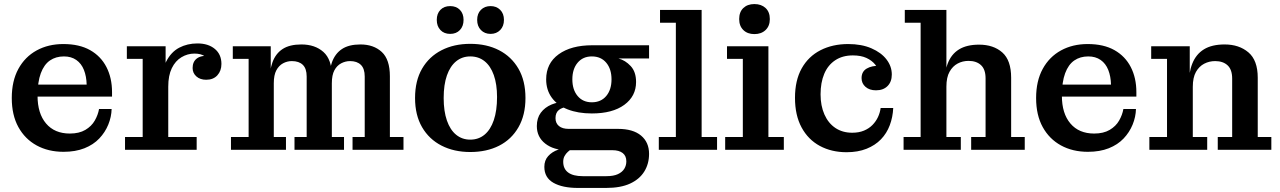

<svg xmlns="http://www.w3.org/2000/svg" viewBox="-20 -738 6305 946"><path d="M293 10Q218 10 160.5 -21.5Q103 -53 70.5 -112Q38 -171 38 -255Q38 -339 70.5 -398.5Q103 -458 160.5 -489.5Q218 -521 292 -521L295 -460Q255 -460 226 -440Q197 -420 181 -377Q165 -334 165 -266Q165 -179 207 -129.5Q249 -80 324 -80Q370 -80 400.5 -98Q431 -116 447 -144Q463 -172 468 -201H530Q529 -162 513.5 -124Q498 -86 469 -55.5Q440 -25 396 -7.5Q352 10 293 10ZM102 -262V-321H407L532 -284V-262ZM407 -321Q406 -362 393.5 -393.5Q381 -425 356 -442.5Q331 -460 295 -460L292 -521Q371 -521 424 -491Q477 -461 504.5 -407.5Q532 -354 532 -284Z M596 0V-63H683V-448H605V-510H796V-335L809 -338V-63H949V0ZM774 -311Q775 -388 799 -435Q823 -482 863 -503Q903 -524 953 -524Q1006 -524 1038.5 -497Q1071 -470 1071 -423Q1071 -389 1051 -367Q1031 -345 996 -345Q966 -345 947.5 -361.5Q929 -378 929 -403Q929 -434 950 -450Q971 -466 1015 -463L1009 -423Q1007 -448 988.5 -461Q970 -474 938 -474Q904 -474 874 -456Q844 -438 826.5 -402Q809 -366 809 -311Z M1118 0V-63H1205V-448H1127V-510H1314V-345L1329 -347V-63H1389V0ZM1431 0V-63H1491V-361Q1491 -400 1472 -418.5Q1453 -437 1418 -437Q1395 -437 1374.5 -426Q1354 -415 1341.5 -391.5Q1329 -368 1329 -328L1307 -327Q1307 -388 1322.5 -431Q1338 -474 1372.5 -496.5Q1407 -519 1465 -519Q1532 -519 1573.5 -482Q1615 -445 1615 -364V-63H1675V0ZM1717 0V-63H1777V-361Q1777 -400 1758 -418.5Q1739 -437 1705 -437Q1682 -437 1661 -426Q1640 -415 1627.5 -391.5Q1615 -368 1615 -328L1600 -327Q1600 -388 1615.5 -431Q1631 -474 1665 -496.5Q1699 -519 1756 -519Q1821 -519 1861 -482Q1901 -445 1901 -362V-63H1968V0Z M2297 11Q2217 11 2155.5 -20.5Q2094 -52 2059.5 -111.5Q2025 -171 2025 -255Q2025 -340 2059.5 -399.5Q2094 -459 2155.5 -490.5Q2217 -522 2297 -522Q2378 -522 2439 -490.5Q2500 -459 2534.5 -399.5Q2569 -340 2569 -255Q2569 -171 2534.5 -111Q2500 -51 2439 -20Q2378 11 2297 11ZM2297 -50Q2338 -50 2367.5 -74.5Q2397 -99 2413 -146Q2429 -193 2429 -260Q2429 -323 2413 -368Q2397 -413 2367.5 -436.5Q2338 -460 2297 -460Q2257 -460 2227.5 -436Q2198 -412 2182 -366.5Q2166 -321 2166 -255Q2166 -190 2182 -144Q2198 -98 2227.5 -74Q2257 -50 2297 -50ZM2397 -571Q2368 -571 2349.5 -590Q2331 -609 2331 -640Q2331 -671 2349.5 -689.5Q2368 -708 2397 -708Q2426 -708 2444.5 -689.5Q2463 -671 2463 -640Q2463 -609 2444.5 -590Q2426 -571 2397 -571ZM2198 -571Q2168 -571 2150 -590Q2132 -609 2132 -640Q2132 -671 2150 -689.5Q2168 -708 2198 -708Q2228 -708 2246 -689.5Q2264 -671 2264 -640Q2264 -609 2246 -590Q2228 -571 2198 -571Z M2828 188Q2751 188 2706.5 162.5Q2662 137 2662 84Q2662 52 2681 31Q2700 10 2730 -0.5Q2760 -11 2793 -12L2798 -5Q2788 1 2778 10Q2768 19 2761.5 31Q2755 43 2755 59Q2755 94 2779.5 112Q2804 130 2851 130H2968Q3003 130 3024.5 120Q3046 110 3056 93.5Q3066 77 3066 57Q3066 30 3048 16Q3030 2 2997 2H2775Q2708 2 2666.5 -30.5Q2625 -63 2625 -117Q2625 -156 2644.5 -182.5Q2664 -209 2697.5 -223Q2731 -237 2773 -237L2779 -211Q2751 -210 2734 -196.5Q2717 -183 2717 -156Q2717 -131 2734 -117Q2751 -103 2782 -103H3025Q3099 -103 3138.5 -70Q3178 -37 3178 20Q3178 69 3154.5 107Q3131 145 3084.5 166.5Q3038 188 2966 188ZM2896 -179Q2828 -179 2777 -199Q2726 -219 2698.5 -257Q2671 -295 2671 -347Q2671 -426 2732.5 -470.5Q2794 -515 2898 -515L3027 -450Q3061 -441 3087.5 -412.5Q3114 -384 3114 -334Q3114 -264 3056 -221.5Q2998 -179 2896 -179ZM2896 -234Q2941 -234 2967 -265Q2993 -296 2993 -347Q2993 -398 2967 -429Q2941 -460 2896 -460Q2852 -460 2826 -429Q2800 -398 2800 -347Q2800 -296 2826 -265Q2852 -234 2896 -234ZM3027 -450 2898 -515H3178V-450Z M3226 0V-63H3310V-626H3232V-689H3437V-63H3513V0Z M3553 0V-63H3640V-448H3562V-510H3766V-63H3842V0ZM3697 -570Q3663 -570 3642.5 -590Q3622 -610 3622 -644Q3622 -679 3642.5 -698.5Q3663 -718 3697 -718Q3731 -718 3752 -698.5Q3773 -679 3773 -644Q3773 -610 3752 -590Q3731 -570 3697 -570Z M4151 12Q4077 12 4019.5 -19Q3962 -50 3929.5 -110Q3897 -170 3897 -256Q3897 -342 3930 -401Q3963 -460 4022.5 -490.5Q4082 -521 4159 -521L4182 -465Q4131 -465 4095 -441Q4059 -417 4041 -374Q4023 -331 4023 -273Q4023 -217 4042 -174Q4061 -131 4096 -107.5Q4131 -84 4179 -84Q4212 -84 4237 -94.5Q4262 -105 4279 -122.5Q4296 -140 4306 -161.5Q4316 -183 4319 -206H4381Q4379 -161 4364 -121Q4349 -81 4320.5 -51.5Q4292 -22 4249.5 -5Q4207 12 4151 12ZM4296 -293Q4264 -293 4244.5 -310Q4225 -327 4225 -353Q4225 -385 4250 -400Q4275 -415 4316 -414L4315 -375Q4309 -399 4292.5 -419.5Q4276 -440 4249 -452.5Q4222 -465 4182 -465L4159 -521Q4225 -521 4273.5 -500Q4322 -479 4348 -445Q4374 -411 4374 -371Q4374 -335 4353 -314Q4332 -293 4296 -293Z M4432 0V-63H4516V-626H4438V-689H4643V-63H4714V0ZM4765 0V-63H4836V-352Q4836 -396 4813.5 -417Q4791 -438 4752 -438Q4723 -438 4698.5 -425Q4674 -412 4658.5 -384.5Q4643 -357 4643 -311L4632 -310Q4632 -379 4649.5 -425Q4667 -471 4705 -494.5Q4743 -518 4804 -518Q4875 -518 4918.5 -479.5Q4962 -441 4962 -355V-63H5029V0Z M5340 10Q5265 10 5207.5 -21.5Q5150 -53 5117.5 -112Q5085 -171 5085 -255Q5085 -339 5117.5 -398.5Q5150 -458 5207.5 -489.5Q5265 -521 5339 -521L5342 -460Q5302 -460 5273 -440Q5244 -420 5228 -377Q5212 -334 5212 -266Q5212 -179 5254 -129.5Q5296 -80 5371 -80Q5417 -80 5447.5 -98Q5478 -116 5494 -144Q5510 -172 5515 -201H5577Q5576 -162 5560.5 -124Q5545 -86 5516 -55.5Q5487 -25 5443 -7.5Q5399 10 5340 10ZM5149 -262V-321H5454L5579 -284V-262ZM5454 -321Q5453 -362 5440.5 -393.5Q5428 -425 5403 -442.5Q5378 -460 5342 -460L5339 -521Q5418 -521 5471 -491Q5524 -461 5551.5 -407.5Q5579 -354 5579 -284Z M5980 0V-63H6051V-351Q6051 -395 6028.5 -416Q6006 -437 5967 -437Q5938 -437 5913 -424Q5888 -411 5872.5 -383.5Q5857 -356 5857 -310L5836 -309Q5836 -378 5854.5 -424.5Q5873 -471 5912 -495Q5951 -519 6014 -519Q6085 -519 6131 -480Q6177 -441 6177 -355V-63H6244V0ZM5643 0V-63H5730V-448H5652V-510H5842V-349L5857 -351V-63H5928V0Z"/></svg>

Font: Montagu Slab 120pt Medium
Style: Regular
Weight: 500
Designer: Florian Karsten
Foundry: Florian Karsten
Version: Version 1.000